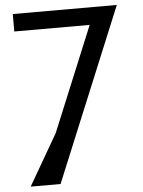

<svg xmlns="http://www.w3.org/2000/svg" viewBox="-58 -908 709 954"><g transform="rotate(-5 296.5 -431.0)"><path d="M42 -862V-775H418L203 -254L56 0H205L561 -862Z"/></g></svg>

Font: BackOut Medium
Style: Regular
Weight: 500
Designer: Frank Adebiaye
Foundry: Velvetyne Type Foundry
Version: Version 2.000;hotconv 1.0.109;makeotfexe 2.5.65596